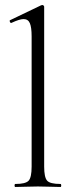

<svg xmlns="http://www.w3.org/2000/svg" viewBox="-20 -745 296 765"><path d="M41 0Q38 0 38 -6Q38 -12 41 -12Q82 -12 94 -25Q106 -38 106 -81V-600Q106 -636 99 -652.5Q92 -669 74 -669Q58 -669 26 -654Q22 -652 19.5 -658Q17 -664 21 -665L144 -724Q146 -725 149 -725Q151 -725 153.5 -723Q156 -721 156 -718V-81Q156 -39 167.5 -25.5Q179 -12 221 -12Q224 -12 224 -6Q224 0 221 0Q204 0 180.5 -1Q157 -2 131 -2Q106 -2 82 -1Q58 0 41 0Z"/></svg>

Font: Cormorant Garamond Light Light
Style: Regular
Weight: 300
Version: Version 4.001